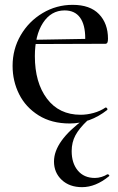

<svg xmlns="http://www.w3.org/2000/svg" viewBox="-20 -498 488 793"><path d="M32 -226Q32 -295 65.5 -352.5Q99 -410 156 -444Q213 -478 280 -478Q352 -478 389 -439.5Q426 -401 426 -338Q426 -327 423.5 -322Q421 -317 414 -317H331Q332 -325 332 -340Q332 -396 310.5 -425.5Q289 -455 247 -455Q191 -455 157.5 -403.5Q124 -352 124 -266Q124 -157 174 -90.5Q224 -24 313 -24Q339 -24 366.5 -31.5Q394 -39 416 -54H417Q420 -54 422.5 -50.5Q425 -47 423 -44Q352 12 268 12Q193 12 139.5 -21.5Q86 -55 59 -109Q32 -163 32 -226ZM83 -333 369 -338V-317L84 -316ZM276 126Q276 176 301.5 206.5Q327 237 372 237Q386 237 400 232.5Q414 228 423 222H425Q428 222 430.5 225Q433 228 430 230Q375 275 319 275Q267 275 235 245Q203 215 203 169Q203 85 328 -6L342 -1Q307 32 291.5 61Q276 90 276 126Z"/></svg>

Font: Cormorant Unicase SemiBold
Style: Regular
Weight: 600
Designer: Christian Thalmann (Catharsis Fonts)
Foundry: Catharsis Fonts
Version: Version 4.000